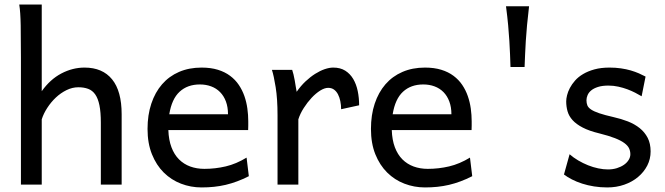

<svg xmlns="http://www.w3.org/2000/svg" viewBox="-20 -801 2884 833"><path d="M417.5 0V-268.6Q417.5 -314.5 411.4 -344.2Q405.3 -374 393.1 -391.4Q380.9 -408.7 362.5 -415.5Q344.2 -422.4 319.8 -422.4Q293.5 -422.4 268.3 -409.9Q243.2 -397.5 222.2 -377.7Q201.2 -357.9 185.1 -333Q168.9 -308.1 161.1 -283.2V0H70.8V-551.8Q70.8 -630.9 69.8 -690.2Q68.8 -749.5 63.5 -781.2H161.1V-405.3Q197.3 -456.5 246.1 -482.2Q294.9 -507.8 346.7 -507.8Q424.8 -507.8 466.3 -456.8Q507.8 -405.8 507.8 -305.2V0Z M710.4 -236.8Q711.9 -193.8 723.9 -162.1Q735.8 -130.4 756.6 -109.6Q777.3 -88.9 805.4 -78.6Q833.5 -68.4 866.7 -68.4Q914.1 -68.4 959.5 -79.1Q1004.9 -89.8 1049.8 -117.2L1059.6 -36.6Q1033.7 -23.4 1008.8 -14.2Q983.9 -4.9 959 1Q934.1 6.8 908.4 9.5Q882.8 12.2 854.5 12.2Q807.6 12.2 765.1 -4.2Q722.7 -20.5 690.4 -52.5Q658.2 -84.5 639.2 -131.8Q620.1 -179.2 620.1 -241.7Q620.1 -302.2 636.5 -351.3Q652.8 -400.4 683.1 -435.3Q713.4 -470.2 756.8 -489Q800.3 -507.8 854.5 -507.8Q894.5 -507.8 925.3 -498.3Q956.1 -488.8 978.5 -471.9Q1001 -455.1 1016.1 -432.6Q1031.2 -410.2 1040.3 -384.3Q1049.3 -358.4 1053.2 -330.3Q1057.1 -302.2 1057.1 -274.9V-255.9Q1057.1 -243.7 1056.6 -236.8ZM847.2 -434.6Q793.5 -434.6 759.3 -403.1Q725.1 -371.6 714.4 -305.2H969.2Q969.2 -336.4 960.2 -360.6Q951.2 -384.8 934.8 -401.4Q918.5 -418 896 -426.3Q873.5 -434.6 847.2 -434.6Z M1184.1 0V-300.3Q1184.1 -372.6 1176 -422.6Q1168 -472.7 1159.7 -498H1247.6Q1250.5 -490.2 1253.4 -477.8Q1256.3 -465.3 1258.8 -451.7Q1261.2 -438 1263.2 -424.8L1267.1 -402.8Q1284.7 -428.2 1305.4 -447.8Q1326.2 -467.3 1347.4 -480.7Q1368.7 -494.1 1388.9 -501Q1409.2 -507.8 1425.8 -507.8Q1456.5 -507.8 1477.8 -494.4Q1499 -481 1512.5 -458.3Q1525.9 -435.5 1532 -406Q1538.1 -376.5 1538.1 -344.2L1460 -327.1Q1460 -345.2 1456.5 -362.1Q1453.1 -378.9 1446.3 -391.8Q1439.5 -404.8 1429 -412.4Q1418.5 -419.9 1403.8 -419.9Q1388.2 -419.9 1369.1 -408Q1350.1 -396 1331.8 -376.5Q1313.5 -356.9 1297.9 -332.5Q1282.2 -308.1 1274.4 -283.2V0Z M1679.7 -236.8Q1681.2 -193.8 1693.1 -162.1Q1705.1 -130.4 1725.8 -109.6Q1746.6 -88.9 1774.7 -78.6Q1802.7 -68.4 1835.9 -68.4Q1883.3 -68.4 1928.7 -79.1Q1974.1 -89.8 2019 -117.2L2028.8 -36.6Q2002.9 -23.4 1978 -14.2Q1953.1 -4.9 1928.2 1Q1903.3 6.8 1877.7 9.5Q1852.1 12.2 1823.7 12.2Q1776.9 12.2 1734.4 -4.2Q1691.9 -20.5 1659.7 -52.5Q1627.4 -84.5 1608.4 -131.8Q1589.4 -179.2 1589.4 -241.7Q1589.4 -302.2 1605.7 -351.3Q1622.1 -400.4 1652.3 -435.3Q1682.6 -470.2 1726.1 -489Q1769.5 -507.8 1823.7 -507.8Q1863.8 -507.8 1894.5 -498.3Q1925.3 -488.8 1947.8 -471.9Q1970.2 -455.1 1985.4 -432.6Q2000.5 -410.2 2009.5 -384.3Q2018.6 -358.4 2022.5 -330.3Q2026.4 -302.2 2026.4 -274.9V-255.9Q2026.4 -243.7 2025.9 -236.8ZM1816.4 -434.6Q1762.7 -434.6 1728.5 -403.1Q1694.3 -371.6 1683.6 -305.2H1938.5Q1938.5 -336.4 1929.4 -360.6Q1920.4 -384.8 1904.1 -401.4Q1887.7 -418 1865.2 -426.3Q1842.8 -434.6 1816.4 -434.6Z M2194.8 -510.3Q2193.8 -536.1 2192.9 -563.7Q2191.9 -591.3 2189.9 -623Q2188 -654.8 2184.6 -691.9Q2181.2 -729 2175.3 -773.9H2275.4Q2270 -729 2266.6 -691.9Q2263.2 -654.8 2261.2 -623Q2259.3 -591.3 2258.1 -563.7Q2256.8 -536.1 2255.9 -510.3Z M2763.7 -383.3Q2751.5 -390.6 2735.8 -398.7Q2720.2 -406.7 2701.9 -413.6Q2683.6 -420.4 2662.8 -425Q2642.1 -429.7 2619.6 -429.7Q2592.8 -429.7 2574.5 -423.8Q2556.2 -418 2545.2 -408.9Q2534.2 -399.9 2529.3 -388.4Q2524.4 -377 2524.4 -366.2Q2524.4 -353.5 2528.3 -343.8Q2532.2 -334 2544.7 -325.7Q2557.1 -317.4 2580.1 -309.6Q2603 -301.8 2641.6 -293Q2674.8 -285.6 2704.1 -274.2Q2733.4 -262.7 2755.4 -245.1Q2777.3 -227.5 2790 -202.9Q2802.7 -178.2 2802.7 -144Q2802.7 -110.8 2788.1 -82.5Q2773.4 -54.2 2748 -33Q2722.7 -11.7 2688.5 0.2Q2654.3 12.2 2614.7 12.2Q2585 12.2 2557.4 7.8Q2529.8 3.4 2505.6 -4.4Q2481.4 -12.2 2461.4 -22.5Q2441.4 -32.7 2426.8 -43.9L2451.2 -131.8Q2467.8 -117.2 2488.5 -105Q2509.3 -92.8 2531.2 -84Q2553.2 -75.2 2575.4 -70.6Q2597.7 -65.9 2617.2 -65.9Q2638.7 -65.9 2656.5 -71.5Q2674.3 -77.1 2687.3 -86.2Q2700.2 -95.2 2707.5 -107.2Q2714.8 -119.1 2714.8 -131.8Q2714.8 -145.5 2709.2 -157.5Q2703.6 -169.4 2688.7 -180.4Q2673.8 -191.4 2647.7 -201.7Q2621.6 -211.9 2580.6 -222.2Q2536.1 -232.9 2508.1 -247.6Q2480 -262.2 2464.1 -279.8Q2448.2 -297.4 2442.4 -317.9Q2436.5 -338.4 2436.5 -361.3Q2436.5 -372.6 2440.2 -387.7Q2443.8 -402.8 2452.4 -419.2Q2460.9 -435.5 2474.9 -451.4Q2488.8 -467.3 2509.8 -479.7Q2530.8 -492.2 2559.1 -500Q2587.4 -507.8 2624.5 -507.8Q2650.9 -507.8 2674.1 -504.4Q2697.3 -501 2716.6 -495.4Q2735.8 -489.7 2752 -482.7Q2768.1 -475.6 2780.8 -468.8Z"/></svg>

Font: Andika Compact
Style: Regular
Weight: 400
Designer: Victor Gaultney, Annie Olsen, Julie Remington, Don Collingsworth, Eric Hays, Becca Hirsbrunner
Foundry: SIL International
Version: Version 5.000 ; LnSpcTght